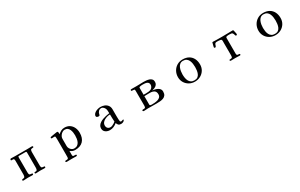

<svg xmlns="http://www.w3.org/2000/svg" viewBox="275 -2277 6449 4131"><g transform="rotate(-30 3500.0 -211.5)"><path d="M786 -19Q786 -3 776.5 -0.5Q767 2 755 2Q730 2 705 0.5Q680 -1 655 -1Q627 -1 599.5 1.5Q572 4 545 4Q537 4 530.5 -0.5Q524 -5 524 -14Q524 -31 533.5 -32Q543 -33 556 -33Q588 -33 595.5 -55.5Q603 -78 603 -104V-456Q602 -461 602.5 -466.5Q603 -472 603 -476Q603 -492 597.5 -498.5Q592 -505 576 -505H419Q400 -505 397.5 -496Q395 -487 395 -471Q395 -380 395.5 -288.5Q396 -197 396 -105Q396 -72 405 -54.5Q414 -37 451 -37Q461 -37 472 -35Q483 -33 483 -19Q483 -4 474 -1Q465 2 453 2Q428 2 402.5 0.5Q377 -1 352 -1Q323 -1 294.5 1.5Q266 4 237 4Q229 4 222 -0.5Q215 -5 215 -14Q215 -19 220.5 -26Q226 -33 231 -33Q273 -33 285.5 -49.5Q298 -66 299 -107V-451Q299 -471 293 -487Q287 -503 262 -503Q255 -503 249 -502Q243 -501 236 -501Q230 -501 223.5 -505.5Q217 -510 217 -517Q217 -528 224 -536Q231 -544 242 -544Q267 -544 292.5 -542.5Q318 -541 343 -541H650Q676 -541 701.5 -542Q727 -543 753 -543Q763 -543 772 -539.5Q781 -536 781 -523Q781 -508 770 -506.5Q759 -505 748 -505Q714 -505 706 -484Q698 -463 698 -435Q698 -353 698.5 -270.5Q699 -188 699 -105Q699 -71 708 -54Q717 -37 754 -37Q764 -37 775 -35Q786 -33 786 -19Z M1684 -284Q1684 -318 1678.5 -355.5Q1673 -393 1659 -426Q1645 -459 1618 -480Q1591 -501 1548 -501Q1518 -501 1489 -483Q1460 -465 1439.5 -437Q1419 -409 1413 -380Q1411 -369 1410.5 -356.5Q1410 -344 1410 -332Q1410 -292 1410 -253Q1410 -214 1410 -174Q1410 -143 1426 -114Q1442 -85 1469 -66Q1496 -47 1528 -47Q1577 -47 1608 -69Q1639 -91 1655.5 -126.5Q1672 -162 1678 -203.5Q1684 -245 1684 -284ZM1798 -282Q1798 -152 1729.5 -80Q1661 -8 1530 -8Q1496 -8 1466 -20Q1436 -32 1410 -53V44Q1410 67 1417.5 75Q1425 83 1438.5 83.5Q1452 84 1469 84Q1480 84 1491 86.5Q1502 89 1502 103Q1502 110 1494.5 115.5Q1487 121 1480 121Q1450 121 1420.5 120Q1391 119 1361 119Q1331 119 1301 120Q1271 121 1241 121Q1234 121 1226.5 115.5Q1219 110 1219 103Q1219 91 1227.5 87.5Q1236 84 1247.5 84Q1259 84 1266 84Q1288 84 1297 73Q1306 62 1306 41Q1306 22 1306.5 4Q1307 -14 1307 -33V-346Q1307 -371 1307 -395.5Q1307 -420 1305 -444Q1304 -452 1303 -462.5Q1302 -473 1295 -477Q1291 -480 1282.5 -480Q1274 -480 1269 -480Q1259 -480 1248 -479Q1237 -478 1226 -478Q1219 -478 1210.5 -481Q1202 -484 1202 -493Q1202 -506 1212 -513Q1213 -514 1229 -517Q1245 -520 1268.5 -524Q1292 -528 1316 -532Q1340 -536 1357.5 -538.5Q1375 -541 1379 -541Q1386 -541 1391.5 -539Q1397 -537 1401 -531Q1403 -529 1404.5 -515.5Q1406 -502 1407 -488.5Q1408 -475 1408 -471Q1441 -503 1479.5 -522.5Q1518 -542 1565 -542Q1640 -542 1692 -506.5Q1744 -471 1771 -412Q1798 -353 1798 -282Z M2564 -117Q2560 -162 2559.5 -207Q2559 -252 2558 -297H2551Q2520 -297 2484 -287Q2448 -277 2415.5 -258.5Q2383 -240 2362 -212Q2341 -184 2341 -148Q2341 -104 2365.5 -78.5Q2390 -53 2434 -53Q2454 -53 2479 -63.5Q2504 -74 2527 -89Q2550 -104 2564 -117ZM2756 -53Q2756 -49 2755 -47Q2743 -22 2717.5 -11Q2692 0 2666 0Q2625 0 2604 -19.5Q2583 -39 2571 -76Q2532 -43 2487.5 -23.5Q2443 -4 2391 -4Q2353 -4 2318 -18Q2283 -32 2261.5 -60Q2240 -88 2240 -130Q2240 -172 2262 -203Q2284 -234 2318.5 -255.5Q2353 -277 2392 -290.5Q2431 -304 2465 -311Q2488 -316 2511.5 -320Q2535 -324 2558 -328Q2558 -356 2555.5 -392Q2553 -428 2539 -453Q2529 -473 2507.5 -491.5Q2486 -510 2463 -510Q2421 -510 2395.5 -485Q2370 -460 2361 -420Q2360 -416 2359.5 -410Q2359 -404 2357 -399Q2355 -392 2346 -387Q2337 -382 2329 -382Q2309 -382 2289.5 -390.5Q2270 -399 2270 -423Q2270 -435 2274 -444Q2287 -476 2318 -497.5Q2349 -519 2387 -529.5Q2425 -540 2456 -540Q2511 -540 2557.5 -520.5Q2604 -501 2632.5 -462Q2661 -423 2661 -363Q2661 -336 2661 -308.5Q2661 -281 2661 -254Q2661 -215 2661.5 -176.5Q2662 -138 2664 -100Q2665 -81 2669 -64Q2673 -47 2699 -47Q2710 -47 2721.5 -53.5Q2733 -60 2745 -60Q2747 -60 2751.5 -58Q2756 -56 2756 -53Z M3678 -153Q3678 -218 3638 -244Q3598 -270 3539 -270H3491Q3467 -270 3443 -269Q3419 -268 3395 -267V-56Q3395 -40 3413 -35.5Q3431 -31 3443 -31Q3475 -31 3515 -34Q3555 -37 3592 -48Q3629 -59 3653.5 -84Q3678 -109 3678 -153ZM3636 -414Q3636 -447 3621 -465Q3606 -483 3582.5 -491Q3559 -499 3532 -500.5Q3505 -502 3481 -502Q3476 -502 3470.5 -501.5Q3465 -501 3460 -501Q3451 -500 3435.5 -498.5Q3420 -497 3408 -491.5Q3396 -486 3396 -472V-303Q3410 -303 3424.5 -302.5Q3439 -302 3452 -302Q3483 -302 3522.5 -306Q3562 -310 3589 -327Q3609 -340 3622.5 -365Q3636 -390 3636 -414ZM3796 -156Q3796 -98 3773.5 -66Q3751 -34 3713.5 -20Q3676 -6 3631 -2.5Q3586 1 3542 1Q3489 1 3435.5 0Q3382 -1 3329 -1Q3304 -1 3279 1.5Q3254 4 3228 4Q3221 4 3212.5 -1Q3204 -6 3204 -15Q3204 -28 3212 -32Q3220 -36 3231 -35.5Q3242 -35 3250 -35Q3279 -35 3285.5 -53Q3292 -71 3292 -95Q3292 -188 3291.5 -281Q3291 -374 3291 -468Q3291 -494 3274.5 -498Q3258 -502 3238 -502Q3226 -502 3216 -503.5Q3206 -505 3206 -521Q3206 -536 3217 -538Q3228 -540 3240 -540Q3269 -540 3297.5 -539.5Q3326 -539 3355 -539Q3399 -539 3443 -541Q3487 -543 3530 -543Q3562 -543 3599.5 -539.5Q3637 -536 3670.5 -524.5Q3704 -513 3726 -488.5Q3748 -464 3748 -422Q3748 -381 3727 -354Q3706 -327 3673 -312Q3640 -297 3604 -290Q3633 -287 3666 -279Q3699 -271 3728.5 -255.5Q3758 -240 3777 -216Q3796 -192 3796 -156Z M4655 -264Q4655 -305 4649 -348Q4643 -391 4626 -428.5Q4609 -466 4577 -489Q4545 -512 4494 -512Q4446 -512 4416 -487.5Q4386 -463 4369 -424Q4352 -385 4345.5 -342Q4339 -299 4339 -262Q4339 -221 4345.5 -179Q4352 -137 4369.5 -101.5Q4387 -66 4419 -44.5Q4451 -23 4502 -23Q4552 -23 4582.5 -45.5Q4613 -68 4628.5 -104.5Q4644 -141 4649.5 -183Q4655 -225 4655 -264ZM4775 -261Q4775 -183 4738 -122.5Q4701 -62 4638 -27.5Q4575 7 4497 7Q4422 7 4360 -27.5Q4298 -62 4261.5 -122.5Q4225 -183 4225 -259Q4225 -337 4260.5 -401.5Q4296 -466 4358.5 -504Q4421 -542 4501 -542Q4587 -542 4648.5 -507Q4710 -472 4742.5 -409Q4775 -346 4775 -261Z M5785 -431Q5785 -424 5778.5 -417Q5772 -410 5764 -410Q5751 -410 5747.5 -414.5Q5744 -419 5741 -430Q5731 -466 5720.5 -481Q5710 -496 5691.5 -499.5Q5673 -503 5638 -503Q5626 -503 5605.5 -502.5Q5585 -502 5569 -496Q5553 -490 5553 -471V-80Q5553 -56 5561 -46.5Q5569 -37 5581 -35Q5593 -33 5604.5 -33.5Q5616 -34 5624 -31Q5632 -28 5632 -14Q5632 -1 5624.5 1Q5617 3 5606 3Q5580 3 5553.5 1.5Q5527 0 5501 0Q5473 0 5445.5 1Q5418 2 5390 2Q5383 2 5375.5 -3Q5368 -8 5368 -15Q5368 -30 5378.5 -31.5Q5389 -33 5400 -33Q5436 -33 5443 -51Q5450 -69 5450 -100V-139Q5450 -207 5449.5 -274.5Q5449 -342 5449 -409Q5449 -423 5450 -436Q5451 -449 5449 -462Q5448 -476 5441.5 -485Q5435 -494 5421 -496Q5398 -501 5374 -502Q5350 -503 5327 -503Q5304 -503 5292.5 -493.5Q5281 -484 5276 -470.5Q5271 -457 5267 -443.5Q5263 -430 5256.5 -420.5Q5250 -411 5234 -411Q5227 -411 5221 -416Q5215 -421 5215 -429Q5215 -432 5218 -447Q5221 -462 5226 -481Q5231 -500 5235 -515.5Q5239 -531 5240 -535Q5242 -542 5247.5 -543Q5253 -544 5260 -544Q5280 -544 5299.5 -542.5Q5319 -541 5339 -541Q5381 -540 5423 -540Q5465 -540 5507 -540Q5568 -540 5628 -542Q5688 -544 5749 -544Q5757 -544 5761 -540Q5763 -539 5766.5 -523.5Q5770 -508 5774.5 -488Q5779 -468 5782 -451.5Q5785 -435 5785 -431Z M6655 -264Q6655 -305 6649 -348Q6643 -391 6626 -428.5Q6609 -466 6577 -489Q6545 -512 6494 -512Q6446 -512 6416 -487.5Q6386 -463 6369 -424Q6352 -385 6345.5 -342Q6339 -299 6339 -262Q6339 -221 6345.5 -179Q6352 -137 6369.5 -101.5Q6387 -66 6419 -44.5Q6451 -23 6502 -23Q6552 -23 6582.5 -45.5Q6613 -68 6628.5 -104.5Q6644 -141 6649.5 -183Q6655 -225 6655 -264ZM6775 -261Q6775 -183 6738 -122.5Q6701 -62 6638 -27.5Q6575 7 6497 7Q6422 7 6360 -27.5Q6298 -62 6261.5 -122.5Q6225 -183 6225 -259Q6225 -337 6260.5 -401.5Q6296 -466 6358.5 -504Q6421 -542 6501 -542Q6587 -542 6648.5 -507Q6710 -472 6742.5 -409Q6775 -346 6775 -261Z"/></g></svg>

Font: Kaisei Tokumin Medium
Style: Regular
Weight: 500
Designer: Font-Kai, 金井和夫
Foundry: KAZUO KANAI
Version: Version 5.003